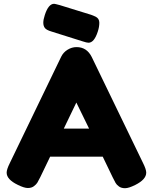

<svg xmlns="http://www.w3.org/2000/svg" viewBox="-20 -981 805 1011"><path d="M446 -756Q437 -756 416 -763L251 -815Q224 -823 216 -834Q208 -845 208 -861.5Q208 -878 216 -902Q235 -961 265 -961Q269 -961 295 -954L460 -903Q474 -898 482 -894Q503 -884 503 -861.5Q503 -839 495 -815Q476 -756 446 -756ZM463 -681 733 -123Q750 -89 750 -72Q750 -36 692 -7Q658 10 638.5 10Q619 10 606.5 1Q594 -8 588.5 -18Q583 -28 573 -48L521 -156H244L192 -48Q182 -28 176.5 -19Q171 -10 158.5 -0.5Q146 9 126.5 9Q107 9 73 -8Q15 -36 15 -72Q15 -89 32 -123L302 -682Q313 -705 335.5 -719Q358 -733 383 -733Q437 -733 463 -681ZM382 -441 316 -304H449Z"/></svg>

Font: Fredoka One
Style: Regular
Weight: 400
Version: Version 1.001;April 7, 2020;FontCreator 12.0.0.2522 64-bit